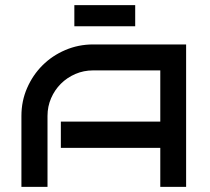

<svg xmlns="http://www.w3.org/2000/svg" viewBox="-20 -724 813 744"><path d="M701.2 0H601.1V-150.9H215.8V-252.9H601.1V-451.2H340.8Q304.2 -451.2 272 -437.3Q239.7 -423.3 215.8 -399.4Q191.9 -375.5 178 -343.5Q164.1 -311.5 164.1 -274.9V0H63V-274.9Q63 -332.5 85 -382.8Q106.9 -433.1 144.5 -470.7Q182.1 -508.3 232.9 -530Q283.7 -551.8 340.8 -551.8H701.2ZM268.1 -622.1V-704.1H503.9V-622.1Z"/></svg>

Font: Bruno Ace SC
Style: Regular
Weight: 400
Designer: Astigmatic (AOETI)
Foundry: Astigmatic (AOETI)
Version: Version 1.000